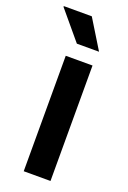

<svg xmlns="http://www.w3.org/2000/svg" viewBox="-157 -773 550 822"><g transform="rotate(20 118.0 -361.5)"><path d="M65 0V-526H187V0ZM193 -591H92L-16 -720L-15 -723H112Z"/></g></svg>

Font: Archivo SemiBold
Style: Regular
Weight: 600
Designer: Hector Gatti
Foundry: Omnibus-Type
Version: Version 2.001